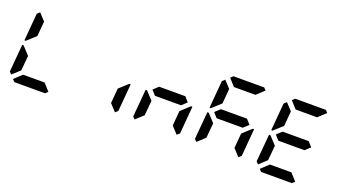

<svg xmlns="http://www.w3.org/2000/svg" viewBox="-74 -1693 4227 2386"><g transform="rotate(20 2040.0 -500.0)"><path d="M93 -75 64 -105 96 -469H114L126 -456L211 -364L193 -167ZM134 -544 120 -531H102L133 -894L167 -925L252 -833L235 -636ZM601 -31 568 0H161L133 -31L233 -124H517Z M1498 -456 1512 -469H1530L1499 -105L1465 -75L1380 -167L1397 -364Z M1725 -75 1696 -105 1728 -469H1746L1758 -456L1843 -364L1825 -167ZM2218 -562 2274 -500 2207 -438H1862L1806 -500L1873 -562ZM2314 -456 2328 -469H2346L2315 -105L2281 -75L2196 -167L2213 -364Z M2541 -75 2512 -105 2544 -469H2562L2574 -456L2659 -364L2641 -167ZM2582 -544 2568 -531H2550L2581 -894L2615 -925L2700 -833L2683 -636ZM3034 -562 3090 -500 3023 -438H2678L2622 -500L2689 -562ZM2663 -969 2696 -1000H3103L3131 -969L3031 -876H2747ZM3130 -456 3144 -469H3162L3131 -105L3097 -75L3012 -167L3029 -364Z M3357 -75 3328 -105 3360 -469H3378L3390 -456L3475 -364L3457 -167ZM3398 -544 3384 -531H3366L3397 -894L3431 -925L3516 -833L3499 -636ZM3850 -562 3906 -500 3839 -438H3494L3438 -500L3505 -562ZM3479 -969 3512 -1000H3919L3947 -969L3847 -876H3563ZM3865 -31 3832 0H3425L3397 -31L3497 -124H3781Z"/></g></svg>

Font: DSEG7 Classic Mini
Style: Bold Italic
Weight: 700
Italic angle: -5°
Designer: Keshikan(Twitter:@keshinomi_88pro)
Version: Version 0.46